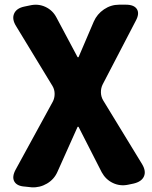

<svg xmlns="http://www.w3.org/2000/svg" viewBox="-20 -589 649 819"><path d="M225 144Q211 176 180.5 194Q150 212 115 210L87 207Q52 205 41 185Q30 165 47 134L205 -155Q213 -170 213 -188.5Q213 -207 204 -222L49 -477Q30 -507 40 -530.5Q50 -554 84 -561L108 -566Q143 -574 174 -559.5Q205 -545 221 -514L311 -345H315L380 -497Q394 -529 423.5 -549Q453 -569 488 -569H517Q552 -569 564 -550Q576 -531 559 -500L418 -229Q410 -213 410.5 -194.5Q411 -176 420 -161L586 111Q604 141 594 163.5Q584 186 550 194L526 199Q492 206 461.5 191.5Q431 177 414 146L315 -48H311Z"/></svg>

Font: Chiron GoRound TC H
Style: Regular
Weight: 900
Designer: Ryoko NISHIZUKA 西塚涼子 (kana, bopomofo & ideographs); Paul D. Hunt (Latin, Greek & Cyrillic); Sandoll Communications 산돌커뮤니
Foundry: Adobe
Version: Version 1.000;hotconv 1.1.1;makeotfexe 2.6.0